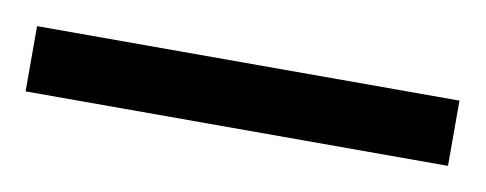

<svg xmlns="http://www.w3.org/2000/svg" viewBox="-30 27 433 171"><g transform="rotate(10 186.0 112.5)"><path d="M-5 142V83H377V142Z"/></g></svg>

Font: Noto Serif Armenian ExtraCondensed
Style: Bold
Weight: 700
Width: 2
Designer: Monotype Design Team
Foundry: Monotype Imaging Inc.
Version: Version 2.008; ttfautohint (v1.8.4.7-5d5b)